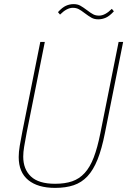

<svg xmlns="http://www.w3.org/2000/svg" viewBox="-20 -902 619 934"><path d="M198 -698 110 -258Q102 -215 97.5 -188.5Q93 -162 93 -140Q93 -79 130.5 -43.5Q168 -8 248 -8Q296 -8 331 -20Q366 -32 392 -60.5Q418 -89 436 -136Q454 -183 468 -253L557 -698H579L490 -253Q475 -177 454.5 -126Q434 -75 405.5 -44.5Q377 -14 338.5 -1Q300 12 248 12Q164 12 117.5 -26Q71 -64 71 -138Q71 -163 76 -192.5Q81 -222 89 -263L176 -698ZM458 -808Q439 -808 425.5 -815.5Q412 -823 392 -838Q374 -852 362 -858Q350 -864 334 -864Q305 -864 272 -831L262 -843Q283 -866 301 -874Q319 -882 338 -882Q357 -882 370.5 -874.5Q384 -867 404 -852Q422 -838 434 -832Q446 -826 462 -826Q491 -826 524 -859L534 -847Q513 -824 495 -816Q477 -808 458 -808Z"/></svg>

Font: IBM Plex Sans Cond Thin
Style: Italic
Weight: 100
Width: 3
Italic angle: -11°
Designer: Mike Abbink, Paul van der Laan, Pieter van Rosmalen
Foundry: Bold Monday
Version: Version 1.3